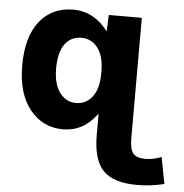

<svg xmlns="http://www.w3.org/2000/svg" viewBox="-53 -582 826 863"><g transform="rotate(5 359.5 -150.0)"><path d="M36 -260Q36 -390 92 -460Q148 -530 243 -530Q336 -530 399 -448H401L404 -520H553V22Q553 72 568.5 91Q584 110 623 110Q660 110 696 95L719 215Q660 230 596 230Q490 230 443.5 182Q397 134 397 22V-72H395Q335 10 243 10Q152 10 94 -61.5Q36 -133 36 -260ZM189 -260Q189 -190 217.5 -151.5Q246 -113 291 -113Q337 -113 365 -150Q393 -187 393 -255V-265Q393 -332 365 -369.5Q337 -407 291 -407Q243 -407 216 -370Q189 -333 189 -260Z"/></g></svg>

Font: Mplus 1p ExtraBold
Style: Regular
Weight: 800
Version: Version 1.061